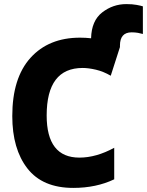

<svg xmlns="http://www.w3.org/2000/svg" viewBox="-20 -908 718 938"><path d="M538 -32V-186Q450 -138 368 -138Q208 -138 208 -344Q208 -576 384 -576Q412 -576 448.5 -567.5Q485 -559 521 -538L566 -678V-685Q566 -750 623 -750Q640 -750 654 -747.5Q668 -745 678 -742V-877Q669 -880 648 -884Q627 -888 597 -888Q532 -888 479.5 -847.5Q427 -807 425 -721Q399 -724 371 -724Q218 -724 129 -625.5Q40 -527 40 -341Q40 -180 114 -85Q188 10 338 10Q450 10 538 -32Z"/></svg>

Font: Noto Sans Mono UI ExtraBold
Style: Regular
Weight: 800
Designer: Monotype Design team
Foundry: Monotype Imaging Inc.
Version: 1.000